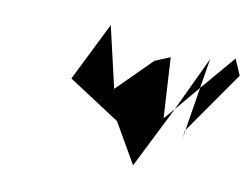

<svg xmlns="http://www.w3.org/2000/svg" viewBox="-78 -901 1011 777"><g transform="rotate(15 427.5 -512.5)"><path d="M200 -525 423 -406C459 -354 496 -302 532 -250L631 -500L636 -513L602 -466L566 -712L506 -681L378 -529L298 -775ZM636 -513 722 -746 713 -623ZM713 -623 700 -443 855 -712 821 -775ZM698 -438 700 -443 698 -406Z"/></g></svg>

Font: bitstorm
Style: obl
Weight: 400
Version: Version 0.2